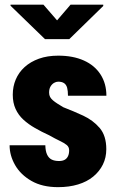

<svg xmlns="http://www.w3.org/2000/svg" viewBox="-20 -770 493 800"><path d="M268.1 -143.6Q268.1 -157.7 257.8 -166Q247.6 -174.3 229 -183.1Q210.4 -191.9 184.6 -206.5Q153.3 -220.7 125.7 -236.6Q98.1 -252.4 77.4 -271.5Q56.6 -290.5 44.9 -316.2Q33.2 -341.8 33.2 -375.5Q33.2 -409.7 45.7 -439Q58.1 -468.3 82.5 -490.5Q106.9 -512.7 142.1 -525.4Q177.2 -538.1 222.7 -538.1Q284.7 -538.1 329.6 -517.8Q374.5 -497.6 398.9 -459.7Q423.3 -421.9 423.3 -371.1H263.2Q263.2 -391.1 259.8 -404.1Q256.3 -417 247.3 -423.3Q238.3 -429.7 222.2 -429.7Q213.9 -429.7 205.1 -424.6Q196.3 -419.4 190.4 -409.4Q184.6 -399.4 184.6 -384.3Q184.6 -373.5 188.7 -366Q192.9 -358.4 200.7 -351.8Q208.5 -345.2 219 -338.4Q229.5 -331.5 243.7 -323.2Q285.6 -307.1 326.7 -288.1Q367.7 -269 395.3 -236.8Q422.9 -204.6 422.9 -148.4Q422.9 -113.3 408.7 -84.5Q394.5 -55.7 368.4 -34.2Q342.3 -12.7 305.2 -1.5Q268.1 9.8 221.7 9.8Q156.2 9.8 111.1 -16.1Q65.9 -42 43 -82Q20 -122.1 20 -164.6H168.9Q169.4 -140.1 176.3 -125.7Q183.1 -111.3 195.3 -105.2Q207.5 -99.1 226.1 -99.1Q240.2 -99.1 249.5 -104.2Q258.8 -109.4 263.4 -119.4Q268.1 -129.4 268.1 -143.6ZM161.1 -750.5 217.8 -685.1 273.9 -750.5H410.2V-745.1L268.6 -606.9H167.5L23.9 -746.1V-750.5Z"/></svg>

Font: Roboto Condensed Black
Style: Regular
Weight: 900
Designer: Christian Robertson
Foundry: Google
Version: Version 3.008; 2023